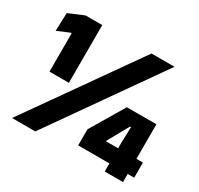

<svg xmlns="http://www.w3.org/2000/svg" viewBox="-138 -808 1012 977"><g transform="rotate(30 368.5 -319.5)"><path d="M86 -299.5V-525.5H81L9 -495L13 -601.5L102 -639H200V-299.5ZM39 0 489.5 -639H624.5L175.5 0ZM583.5 0V-172L586.5 -262H580.5L512.5 -140V-105.5L463.5 -136.5H729V-47.5H400V-142L517.5 -339.5H691V0Z"/></g></svg>

Font: Anek Telugu Medium ExtraBold
Style: Regular
Weight: 800
Version: Version 1.003